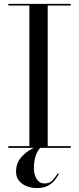

<svg xmlns="http://www.w3.org/2000/svg" viewBox="-20 -770 412 1000"><path d="M286.5 136.5Q279 150.5 265.8 167.8Q252.5 185 229.8 197.2Q207 209.5 171.5 209.5Q146 209.5 121.2 200.5Q96.5 191.5 80 172.5Q63.5 153.5 63.5 123.5Q63.5 83.5 85.5 55.2Q107.5 27 139.8 8.8Q172 -9.5 202.5 -19.5L206.5 -14Q183.5 -1 170 30.8Q156.5 62.5 156.5 106.5Q156.5 140 171.2 162.8Q186 185.5 211.5 185.5Q237.5 185.5 252.8 169.8Q268 154 281 132.5ZM23.5 -9H133V-741H23.5V-750H348.5V-741H228.5V-9H348.5V0H23.5Z"/></svg>

Font: Bodoni* 24pt
Style: Regular
Weight: 400
Version: Version 2.3